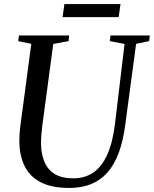

<svg xmlns="http://www.w3.org/2000/svg" viewBox="-20 -918 760 948"><path d="M652 -701.5 599 -306Q588.5 -224 566.5 -164.2Q544.5 -104.5 510.2 -66Q476 -27.5 429.2 -8.8Q382.5 10 322.5 10Q236 10 181.8 -17.8Q127.5 -45.5 102 -97Q76.5 -148.5 75.5 -219Q75.5 -236.5 76.5 -255Q77.5 -273.5 80 -292.5L134.5 -701.5L70 -715L73.5 -743H321.5L318.5 -715L243 -701L189 -299Q186 -274.5 184.2 -252Q182.5 -229.5 182.5 -209.5Q183 -159.5 198.8 -120.5Q214.5 -81.5 249.2 -59.5Q284 -37.5 342.5 -37.5Q399 -37.5 441 -66.2Q483 -95 510 -155.2Q537 -215.5 548 -309.5L595 -701L522 -715L525.5 -743H719.5L716.5 -715ZM298 -898H575L566 -833.5H289Z"/></svg>

Font: Merriweather 96pt
Style: Italic
Weight: 400
Italic angle: -7.8°
Version: Version 2.101